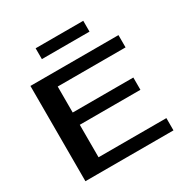

<svg xmlns="http://www.w3.org/2000/svg" viewBox="-188 -996 1115 1152"><g transform="rotate(-30 370.0 -420.0)"><path d="M75 0V-660H685V-575H215V-395H635V-310H215V-85H685V0ZM215 -765V-840H545V-765Z"/></g></svg>

Font: Xolonium
Style: Regular
Weight: 400
Designer: Severin Meyer
Version: Version 4.2